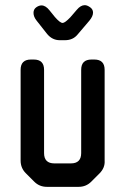

<svg xmlns="http://www.w3.org/2000/svg" viewBox="-20 -716 486 745"><path d="M113 -11Q133 9 162 9H285Q314 9 334 -11L366 -43Q388 -65 386 -93V-445Q386 -485 346 -485H335Q295 -485 295 -445V-122Q295 -82 255 -82H191Q151 -82 151 -122V-445Q151 -485 111 -485H100Q60 -485 60 -445V-93Q60 -64 80 -44ZM163 -584Q183 -560 212 -560H232Q263 -560 281 -582L327 -636Q341 -653 341 -667Q341 -680 329.5 -688Q318 -696 309 -696Q293 -696 278 -678L253 -649Q232 -627 223 -627Q213 -627 193 -650L172 -676Q157 -695 141 -695Q131 -695 120.5 -687.5Q110 -680 110 -666Q110 -651 122 -636Z"/></svg>

Font: WD-XL Lubrifont TC
Style: Regular
Weight: 400
Designer: [WD-XL Lubrifont] Copyright 2020-2022 (c) NightFurySL2001, Skr-ZERO; [ZCOOL QingKe HuangYou] Copyright 2018-2022 (c) The
Version: Version 2.001;hotconv 1.1.1;makeotfexe 2.6.0